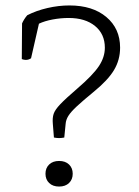

<svg xmlns="http://www.w3.org/2000/svg" viewBox="-20 -675 511 705"><path d="M178 -170 174 -220Q172 -242 177 -257Q182 -272 201.5 -292.5Q221 -313 264 -350Q321 -399 343 -432Q365 -465 365 -500Q365 -550 329 -579.5Q293 -609 232 -609Q203 -609 173.5 -603.5Q144 -598 123 -588L94 -461Q85 -455 75 -455Q68 -455 60 -458L61 -589Q64 -596 69 -604Q74 -612 80 -619Q113 -636 154 -645.5Q195 -655 235 -655Q320 -655 370.5 -612.5Q421 -570 421 -500Q421 -455 398.5 -417.5Q376 -380 323 -337Q284 -305 262 -284.5Q240 -264 231 -249.5Q222 -235 221 -220L216 -170Q206 -168 197 -168Q188 -168 178 -170ZM247 -37Q247 -16 233.5 -3Q220 10 197 10Q174 10 160.5 -3Q147 -16 147 -37Q147 -58 160.5 -71Q174 -84 197 -84Q220 -84 233.5 -71Q247 -58 247 -37Z"/></svg>

Font: Scope One
Style: Regular
Weight: 400
Designer: Dalton Maag Ltd
Foundry: Dalton Maag Ltd
Version: Version 1.002; ttfautohint (v1.4.1) -l 11 -r 50 -G 50 -x 14 